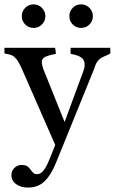

<svg xmlns="http://www.w3.org/2000/svg" viewBox="-20 -655 528 868"><path d="M13.7 -410.6Q6.3 -411.6 0 -413.6V-439H229Q230 -434.6 231.7 -423.1Q233.4 -411.6 231.4 -411.1Q199.2 -405.3 184.1 -397.7Q168.9 -390.1 168.9 -374.5Q168.9 -364.3 175.3 -344.2L272 -103.5L355.5 -329.6Q362.8 -348.6 362.8 -362.8Q362.8 -383.8 347.7 -394.8Q332.5 -405.8 299.3 -411.6Q298.8 -414.6 298.8 -422.9Q298.8 -428.7 299.1 -433.1Q299.3 -437.5 299.3 -439H478.5L479 -414.1Q471.2 -407.7 457.5 -402.8Q444.8 -397.5 436.3 -392.3Q427.7 -387.2 419.7 -376Q411.6 -364.7 406.2 -345.2L232.9 81.5Q211.4 135.3 181.9 164.1Q152.3 192.9 106.9 192.9Q74.2 192.9 53 177.5Q31.7 162.1 31.7 136.2Q31.7 117.2 45.2 104Q58.6 90.8 77.6 90.8Q94.7 90.8 103.3 96.7Q111.8 102.5 120.1 114.3Q126.5 123 132.1 127.7Q137.7 132.3 147.5 132.3Q162.6 132.3 174.3 118.7Q186 105 196.5 81.8Q207 58.6 226.1 9.3L229.5 0L77.1 -347.7Q65.4 -374 54.7 -387.2Q43.9 -400.4 34.9 -404.5Q25.9 -408.7 13.7 -410.6ZM131.8 -528.8Q109.4 -528.8 94 -544.2Q78.6 -559.6 78.6 -582Q78.6 -604 94 -619.6Q109.4 -635.3 131.8 -635.3Q153.8 -635.3 169.4 -619.6Q185.1 -604 185.1 -582Q185.1 -559.6 169.4 -544.2Q153.8 -528.8 131.8 -528.8ZM346.2 -528.8Q324.2 -528.8 308.8 -544.2Q293.5 -559.6 293.5 -582Q293.5 -604 308.8 -619.6Q324.2 -635.3 346.2 -635.3Q368.7 -635.3 384.3 -619.6Q399.9 -604 399.9 -582Q399.9 -559.6 384.3 -544.2Q368.7 -528.8 346.2 -528.8Z"/></svg>

Font: Radley
Style: Regular
Weight: 400
Designer: Vernon Adams
Foundry: Vernon Adams
Version: Version 1.003; ttfautohint (v1.6)